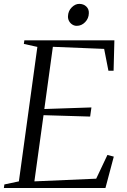

<svg xmlns="http://www.w3.org/2000/svg" viewBox="-32 -946 638 966"><path d="M-12.5 0 -10 -18 63 -33.5 156 -710 88 -725 90.5 -743H543.5L539.5 -590H513.5L492 -700L234 -710.5L191 -397.5L428 -405.5L421.5 -359.5L187 -366.5L141 -33.5L452 -47L508.5 -166.5L540.5 -158L498.5 0ZM354 -816Q342 -816 331.8 -822.5Q321.5 -829 315.5 -840Q309.5 -851 310 -864.5Q311 -891 328.8 -908.8Q346.5 -926.5 366.5 -926.5Q388.5 -926.5 402.2 -913.2Q416 -900 415 -879.5Q414.5 -853.5 396.5 -834.8Q378.5 -816 354 -816Z"/></svg>

Font: Merriweather 144pt Light
Style: Italic
Weight: 300
Italic angle: -7.8°
Version: Version 2.101